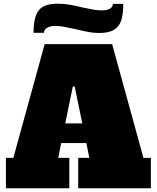

<svg xmlns="http://www.w3.org/2000/svg" viewBox="-20 -1016 846 1036"><path d="M754 -164H794V0H402V-164H462L446 -244H310L294 -164H354V0H12V-164H52L221 -778H585ZM332 -350H424L383 -549H373ZM391 -858Q349 -867 325 -871.5Q301 -876 277 -876Q251 -876 234 -865.5Q217 -855 217 -839H161Q161 -923 188.5 -959.5Q216 -996 291 -996Q324 -996 354 -991Q384 -986 424 -976Q462 -968 484 -964Q506 -960 529 -960Q557 -960 573 -969Q589 -978 589 -995H645Q645 -939 634 -905.5Q623 -872 595 -855Q567 -838 515 -838Q488 -838 459.5 -843Q431 -848 391 -858Z"/></svg>

Font: Alfa Slab One
Style: Regular
Weight: 400
Designer: JM Sole
Foundry: JM Sole
Version: Version 2.000